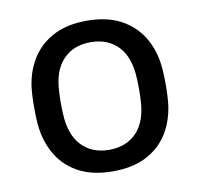

<svg xmlns="http://www.w3.org/2000/svg" viewBox="-66 -599 705 678"><g transform="rotate(-10 287.0 -260.0)"><path d="M286.9 10Q211.1 10 159.9 -19.1Q108.7 -48.1 81.7 -99.8Q54.7 -151.4 52.1 -217.1Q51.1 -233.6 51.1 -260.1Q51.1 -286.6 52.1 -302.9Q54.7 -369.6 82.2 -420.7Q109.6 -471.9 160.8 -500.9Q212.1 -530 286.9 -530Q361.7 -530 412.9 -500.9Q464.1 -471.9 491.6 -420.7Q519.1 -369.6 521.6 -302.9Q522.8 -286.6 522.8 -260.1Q522.8 -233.6 521.6 -217.1Q519.1 -151.4 492.1 -99.8Q465.1 -48.1 413.8 -19.1Q362.6 10 286.9 10ZM286.9 -67.1Q349.2 -67.1 386.3 -106.8Q423.3 -146.4 426.1 -222.1Q427.1 -237.1 427.1 -260Q427.1 -282.9 426.1 -297.9Q423.3 -374 386.3 -413.4Q349.2 -452.9 286.9 -452.9Q224.7 -452.9 187.6 -413.4Q150.4 -374 147.6 -297.9Q146.6 -282.9 146.6 -260Q146.6 -237.1 147.6 -222.1Q150.4 -146.4 187.6 -106.8Q224.7 -67.1 286.9 -67.1Z"/></g></svg>

Font: Rubik Light
Style: Regular
Weight: 300
Designer: Hubert and Fischer
Foundry: Hubert and Fischer
Version: Version 2.300;gftools[0.9.30]